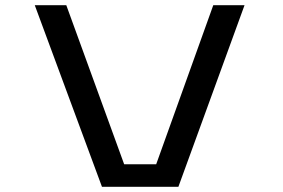

<svg xmlns="http://www.w3.org/2000/svg" viewBox="-20 -720 1090 740"><path d="M802 -700H922.5L667.5 0H373L114 -700H235.5L458.5 -87H582Z"/></svg>

Font: League Mono Extended
Style: Regular
Weight: 400
Width: 9
Designer: Tyler Finck
Foundry: The League of Moveable Type / Tyler Finck
Version: Version 2.210